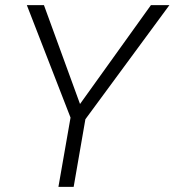

<svg xmlns="http://www.w3.org/2000/svg" viewBox="-20 -731 683 751"><path d="M293 -324.2 570.3 -710.9H642.6L314 -264.6L268.1 0H208.5L255.9 -271L85 -710.9H151.9Z"/></svg>

Font: Roboto Light
Style: Italic
Weight: 300
Italic angle: -12°
Designer: Google
Version: Version 2.134; 2016; ttfautohint (v1.6)